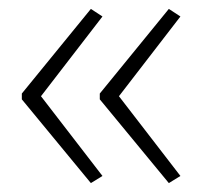

<svg xmlns="http://www.w3.org/2000/svg" viewBox="-20 -492 453 431"><path d="M29 -282 184 -472 210 -455 72 -276 210 -97 184 -81 29 -269ZM204 -282 359 -472 385 -455 247 -276 385 -97 359 -81 204 -269Z"/></svg>

Font: Noto Sans ExtraLight
Style: Regular
Weight: 200
Designer: Monotype Design Team
Foundry: Monotype Imaging Inc.
Version: Version 2.007